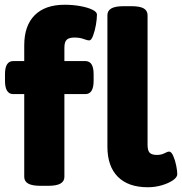

<svg xmlns="http://www.w3.org/2000/svg" viewBox="-20 -780 766 808"><path d="M151 2Q115 2 98.5 -7.5Q82 -17 82 -36V-384H36Q1 -384 1 -440V-468Q1 -523 36 -523H82V-589Q82 -672 126 -716Q170 -760 252 -760Q286 -760 317 -754.5Q348 -749 368 -739.5Q388 -730 388 -719Q388 -700 383.5 -674.5Q379 -649 371.5 -629.5Q364 -610 356 -610Q347 -610 331.5 -616Q316 -622 293 -622Q271 -622 261 -613Q251 -604 251 -579V-523H339Q374 -523 374 -468V-440Q374 -384 339 -384H251V-36Q251 -17 234.5 -7.5Q218 2 182 2ZM602 8Q520 8 476 -36Q432 -80 432 -163V-716Q432 -735 448.5 -744.5Q465 -754 501 -754H532Q569 -754 585 -744.5Q601 -735 601 -716V-171Q601 -145 610.5 -136.5Q620 -128 640 -128Q659 -128 672 -135Q685 -142 692 -142Q701 -142 709 -124Q717 -106 721.5 -83.5Q726 -61 726 -47Q726 -34 708 -21.5Q690 -9 661.5 -0.5Q633 8 602 8Z"/></svg>

Font: Asap Expanded ExtraBold
Style: Regular
Weight: 800
Width: 7
Designer: Pablo Cosgaya
Foundry: Omnibus-Type
Version: Version 3.001; ttfautohint (v1.8.4.7-5d5b)